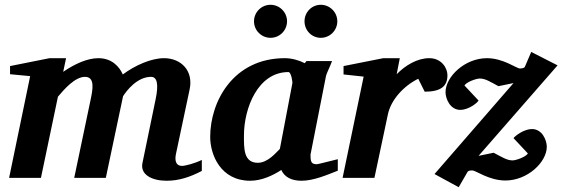

<svg xmlns="http://www.w3.org/2000/svg" viewBox="-20 -743 2349 802"><path d="M823 -29V-75C795 -61 754 -50 740 -50C715 -50 709 -72 715 -100L772 -369C789 -448 736 -500 665 -500C613 -500 545 -471 493 -432C478 -466 446 -500 391 -500C345 -500 292 -476 244 -443L256 -500H187L22 -467V-433L106 -425L18 0H151L222 -339C248 -370 293 -422 335 -422C378 -422 367 -368 359 -329L290 0H422L494 -341C508 -363 552 -422 611 -422C637 -422 643 -390 630 -328L575 -62C565 -13 615 12 676 12C727 12 773 -3 823 -29Z M1391 -30V-78C1381 -76 1309 -57 1304 -57C1280 -57 1277 -67 1277 -97L1342 -427C1344 -436 1360 -468 1367 -488H1260L1253 -479C1230 -491 1199 -500 1170 -500C955 -500 858 -320 858 -171C858 -96 902 12 1025 12C1073 12 1120 -10 1155 -33C1168 -4 1197 12 1239 12C1290 12 1345 -12 1391 -30ZM1201 -394C1154 -149 1164 -201 1149 -121C1135 -108 1100 -63 1057 -63C997 -63 999 -124 999 -177C999 -291 1057 -442 1185 -442C1196 -442 1203 -400 1201 -394ZM1389 -654C1389 -692 1358 -723 1320 -723C1282 -723 1252 -692 1252 -654C1252 -616 1282 -585 1320 -585C1358 -585 1389 -616 1389 -654ZM1179 -654C1179 -692 1148 -723 1110 -723C1072 -723 1041 -692 1041 -654C1041 -616 1072 -585 1110 -585C1148 -585 1179 -616 1179 -654Z M1849 -429C1849 -458 1825 -500 1773 -500C1723 -500 1673 -470 1637 -433L1650 -500H1581L1415 -467V-432L1499 -423L1411 0H1544L1600 -264C1612 -324 1664 -383 1727 -414L1754 -360C1822 -360 1849 -383 1849 -429Z M2309 -470 2199 -526 2172 -463C2167 -458 2160 -457 2151 -457C2138 -457 2082 -500 2014 -500C1921 -500 1841 -422 1841 -358C1841 -331 1860 -284 1903 -284C1936 -284 1973 -312 1979 -323L1920 -386C1929 -401 1970 -415 1984 -415C2007 -415 2027 -402 2062 -383L2125 -396L1795 -16L1896 39L1933 -25C1937 -31 1945 -31 1954 -31C1967 -31 2023 11 2091 11C2184 11 2264 -66 2264 -130C2264 -157 2245 -204 2202 -204C2169 -204 2132 -176 2125 -166L2185 -102C2176 -87 2135 -73 2121 -73C2098 -73 2078 -86 2042 -105L1979 -92Z"/></svg>

Font: Veleka
Style: Bold Italic
Weight: 700
Italic angle: -12°
Designer: Stefan Peev, Context Ltd, 2016; SIL International, 1997-2014.
Foundry: Stefan Peev, Context Ltd, 2016
Version: Version 5.000